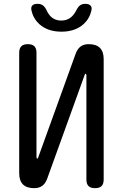

<svg xmlns="http://www.w3.org/2000/svg" viewBox="-20 -970 640 1000"><path d="M520 -35Q520 -12 509 -1Q498 10 475 10Q452 10 441 -1Q430 -12 430 -35V-580Q428 -586 426 -586Q424 -586 423 -584.5Q422 -583 421 -580L226 -40Q217 -15 200.5 -2.5Q184 10 158 10Q119 10 99.5 -9.5Q80 -29 80 -68V-695Q80 -718 91 -729Q102 -740 125 -740Q148 -740 159 -729Q170 -718 170 -695V-150Q172 -144 174 -144Q176 -144 177 -145.5Q178 -147 179 -150L374 -690Q383 -715 399.5 -727.5Q416 -740 442 -740Q481 -740 500.5 -720.5Q520 -701 520 -662ZM144 -915Q140 -932 148 -941Q156 -950 175 -950Q186 -950 194 -947Q202 -944 207 -939Q217 -930 222 -918Q227 -906 235 -895Q258 -863 299 -863Q340 -863 364 -895Q372 -905 377.5 -916.5Q383 -928 391 -937Q397 -943 404.5 -946.5Q412 -950 424 -950Q443 -950 451.5 -941Q460 -932 456 -915Q447 -874 416 -845Q372 -805 300 -805Q228 -805 184 -845Q153 -874 144 -915Z"/></svg>

Font: Maple Mono
Style: Regular
Weight: 400
Monospace: yes
Designer: subframe7536
Version: Version 7.300